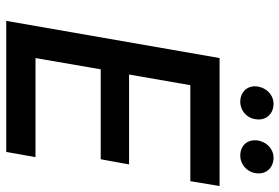

<svg xmlns="http://www.w3.org/2000/svg" viewBox="-164 -754 917 630"><g transform="rotate(90 295.0 -438.5)"><path d="M48 0H478L495 -96H170L207 -310H502L519 -403H224L259 -604H574L590 -700H170ZM309 -768C340 -766 368 -788 371 -821C375 -851 355 -875 324 -877C293 -879 267 -855 263 -822C260 -793 279 -770 309 -768ZM486 -768C519 -766 545 -791 548 -821C552 -851 532 -875 501 -877C470 -879 444 -855 440 -822C437 -793 455 -770 486 -768Z"/></g></svg>

Font: Fixel Display Medium
Style: Italic
Weight: 500
Italic angle: -10°
Designer: AlfaBravo + MacPaw
Foundry: Kyrylo Tkachov, Marchela Mozhyna, Serhii Makarenko, Maria Weinstein, Zakhar Kryvoshyya
Version: Version 1.210;Glyphs 3.2 (3217)